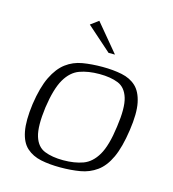

<svg xmlns="http://www.w3.org/2000/svg" viewBox="-91 -644 655 725"><g transform="rotate(15 237.0 -281.5)"><path d="M209 5Q167 5 133.5 -2Q100 -9 77 -29.5Q54 -50 46 -91Q38 -132 47 -199Q57 -267 77 -308Q97 -349 125 -370Q153 -391 188.5 -397Q224 -403 266 -403Q308 -403 342 -396Q376 -389 398 -368.5Q420 -348 428.5 -307.5Q437 -267 427 -199Q417 -130 398 -89Q379 -48 350.5 -27.5Q322 -7 286.5 -1Q251 5 209 5ZM213 -24Q257 -24 290 -36Q323 -48 345 -85.5Q367 -123 377 -199Q388 -275 376.5 -312.5Q365 -350 335.5 -362Q306 -374 262 -374Q218 -374 185 -362Q152 -350 130 -312.5Q108 -275 97 -199Q87 -123 98.5 -85.5Q110 -48 140 -36Q170 -24 213 -24ZM274 -460 178 -545 209 -568 299 -460Z"/></g></svg>

Font: Genos Light
Style: Italic
Weight: 300
Italic angle: -8°
Designer: Robert E. Leuschke
Foundry: Robert E. Leuschke
Version: Version 1.010